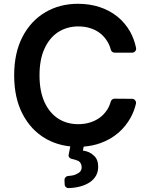

<svg xmlns="http://www.w3.org/2000/svg" viewBox="-20 -757 784 1003"><path d="M347.3 7.8Q275.2 0.4 215.9 -34.4Q140.6 -78.8 97.3 -162.6Q54 -246.4 54 -363.6Q54 -480.8 97.7 -565Q141.3 -648.4 216.6 -692.8Q291.9 -737.2 387.1 -737.2Q447.8 -737.2 500 -720.2Q551.5 -703.5 593 -670.5Q633.5 -638.1 660.5 -590.2Q681.1 -552.9 690.7 -507.1Q691.1 -505.7 691.1 -502.5Q691.1 -494 685 -487.9Q679 -481.9 670.5 -481.9H578.8Q571.7 -481.9 566.1 -486.3Q560.4 -490.8 558.9 -497.5Q552.6 -521.3 541.2 -539.8Q525.2 -566.1 503.2 -583.1Q479 -601.6 451.7 -609.7Q423.7 -619 389.2 -619Q330.3 -619 284.1 -589.5Q238.3 -559.7 212.4 -502.8Q186.4 -446.4 186.4 -363.6Q186.4 -280.9 212.7 -223Q239 -166.2 284.4 -137.1Q329.9 -108.3 388.8 -108.3Q422.2 -108.3 450.3 -117.2Q479 -126.1 501.8 -142.8Q524.5 -159.8 540.5 -184.7Q552.2 -203.5 558.6 -226.2Q560.4 -233 566.1 -237.2Q571.7 -241.5 578.8 -241.5L670.1 -240.8Q678.6 -240.8 684.7 -234.6Q690.7 -228.3 690.7 -219.8Q690.7 -217 690.3 -215.6Q681.5 -177.9 663 -143.5Q637.4 -96.9 598.4 -63.2Q557.5 -28.4 505.3 -9.6Q465.6 5 417.3 8.9L413 29.5Q448.5 34.4 469.8 55.4Q492.9 74.9 492.9 114.3Q492.9 165.8 448.2 195.7Q405.9 223 340.2 225.5Q330.6 226.2 324.2 220.3Q317.8 214.5 317.8 205.6L316.8 182.9Q316.8 175.1 322.3 169Q327.8 163 335.2 162.3Q366.5 160.5 381 151.6Q406.6 140.6 406.6 117.2Q406.6 95.2 389.9 83.8Q370.7 76 354 72.8Q347.3 71.4 342.7 66.4Q338.1 61.4 338.1 55Q338.1 52.2 339.1 49Z"/></svg>

Font: DeltaSans SemiBold
Style: Regular
Weight: 600
Designer: Rasmus Andersson
Foundry: rsms
Version: Version 3.012